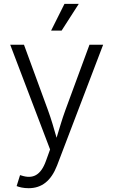

<svg xmlns="http://www.w3.org/2000/svg" viewBox="-20 -781 596 1009"><path d="M67.4 196.8C80.6 202.6 103.5 208 130.4 208C199.7 208 248.5 169.4 279.8 88.9L522 -545.9H450.2L323.7 -202.6C305.7 -153.8 292 -104.5 277.3 -57.1C263.7 -104.5 250 -153.3 231.9 -202.6L106 -545.9H33.7L243.2 4.4L221.7 64C193.8 142.1 151.4 160.2 93.3 141.6L85.4 139.2ZM248.5 -620.1H303.7L394 -760.7H318.8Z"/></svg>

Font: Raveo Light
Style: Regular
Weight: 300
Designer: Jakub Foglar, Rasmus Andersson (Inter)
Foundry: Jakubfoglar.com
Version: Version 1.100;Glyphs 3.2.3 (3260)